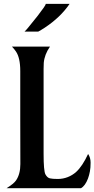

<svg xmlns="http://www.w3.org/2000/svg" viewBox="-20 -993 498 1013"><path d="M444.8 -180.7Q458 -161.6 458 -134.8Q458 -107.9 454.3 -88.4Q450.7 -68.8 444.3 -51.3Q429.7 -12.7 407.2 0H14.6Q53.2 -23.9 64.9 -41.5Q87.4 -74.7 87.4 -127.4Q86.9 -257.3 86.9 -362.3V-618.2Q86.9 -689 63.5 -722.2Q55.2 -734.4 43 -747.1H243.7Q214.8 -705.6 210.9 -661.6Q210 -647 210 -629.4V-182.1Q210 -90.8 219.7 -73Q229.5 -55.2 243.2 -52Q256.8 -48.8 284.7 -48.8Q312.5 -48.8 337.4 -58.6Q362.3 -68.4 381.8 -85.9Q415 -116.2 444.8 -180.7ZM347.2 -972.7Q299.8 -902.3 215.8 -846.7Q194.8 -833 181.6 -826.2H109.4Q117.7 -834 128.9 -847.7Q128.9 -847.7 177.7 -908.2Q221.7 -964.8 221.7 -972.7Z"/></svg>

Font: Amarante
Style: Regular
Weight: 400
Designer: Karolina Lach
Foundry: Sorkin Type Co.
Version: Version 1.001